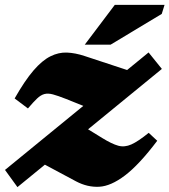

<svg xmlns="http://www.w3.org/2000/svg" viewBox="-20 -752 694 787"><path d="M0.5 -55.5 321.5 -318 250.5 -346.5Q217.5 -359.5 197.2 -365Q177 -370.5 162 -366.5Q147 -362.5 132 -348.2Q117 -334 94.5 -307.5L40 -348.5Q81.5 -421.5 117.2 -463Q153 -504.5 186.8 -521.2Q220.5 -538 254.8 -536.5Q289 -535 326.5 -522.5L501 -465L589 -537L643.5 -469.5L341 -222L399.5 -186Q438.5 -162 464.5 -154.8Q490.5 -147.5 518.5 -160Q546.5 -172.5 589.5 -207.5L624.5 -175Q550 -76.5 492.2 -32.8Q434.5 11 386.5 13.5Q338.5 16 292 -8.5L164 -77L51.5 15ZM327.5 -569 450.5 -732H654.5L643 -695L433.5 -569Z"/></svg>

Font: Newsreader Caption ExtraBold
Style: Italic
Weight: 800
Italic angle: -17°
Designer: Hugues Gentile
Foundry: Production Type
Version: Version 1.001